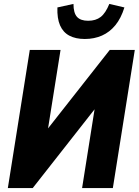

<svg xmlns="http://www.w3.org/2000/svg" viewBox="-20 -960 708 980"><path d="M20 0 132 -705H289L215 -240L172 -237L540 -705H668L556 0H399L473 -467L516 -470L147 0ZM413 -761Q366 -761 334 -778Q302 -795 286.5 -830.5Q271 -866 273 -922L355 -940Q355 -894 373 -874Q391 -854 430 -854Q469 -854 494 -873.5Q519 -893 538 -940L615 -922Q598 -867 569 -831.5Q540 -796 500.5 -778.5Q461 -761 413 -761Z"/></svg>

Font: Nunito Sans 10pt Condensed Black
Style: Italic
Weight: 900
Width: 3
Italic angle: -9°
Designer: Vernon Adams
Foundry: Vernon Adams
Version: Version 3.101;gftools[0.9.27]